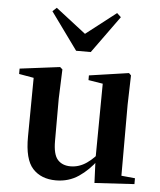

<svg xmlns="http://www.w3.org/2000/svg" viewBox="-58 -887 793 952"><g transform="rotate(5 339.0 -410.5)"><path d="M255.7 16.2Q182.1 16.2 140.2 -29.3Q98.3 -74.7 99.3 -187.9L102 -497.7L132 -475.4L28.4 -493.5V-520.2L228 -545.4L240.2 -534.8L234.7 -388.7V-177.8Q234.7 -111 257.7 -85.3Q280.7 -59.5 321.8 -59.5Q364.7 -59.5 402.5 -85.8Q440.3 -112.1 469.6 -153.8L503.2 -103H456Q418.4 -51 368.8 -17.4Q319.2 16.2 255.7 16.2ZM447.6 12.4 442.4 -109.4V-111.9L445.6 -481.6L373.7 -493.2V-516.6L570.9 -545.4L581.6 -534.8L577.6 -388.7V-35L645.6 -28.5V0.7ZM185.9 -836.7 373 -691.7H299.7L486.3 -836.7L506.4 -817.8L372.7 -632.7H299.9L165.8 -817.8Z"/></g></svg>

Font: Noto Serif TC
Style: Regular
Weight: 200
Designer: Ryoko NISHIZUKA 西塚涼子 (kana & ideographs); Frank Grießhammer (Latin, Greek & Cyrillic); Wenlong ZHANG 张文龙 (bopomofo); San
Foundry: Adobe
Version: Version 2.001;hotconv 1.1.0;makeotfexe 2.6.0